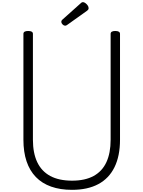

<svg xmlns="http://www.w3.org/2000/svg" viewBox="-20 -1740 1329 1779"><path d="M647 19Q538 19 453.5 -11Q369 -41 312 -100Q255 -159 226 -245.5Q197 -332 197 -445V-1426Q197 -1440 208 -1446.5Q219 -1453 241 -1453Q263 -1453 274 -1446.5Q285 -1440 285 -1426V-445Q285 -322 325 -237.5Q365 -153 445.5 -109.5Q526 -66 648 -66Q768 -66 847.5 -109.5Q927 -153 966 -237.5Q1005 -322 1005 -445V-1426Q1005 -1440 1016 -1446.5Q1027 -1453 1048 -1453Q1092 -1453 1092 -1426V-445Q1092 -295 1041 -191Q990 -87 891 -34Q792 19 647 19ZM586 -1502Q571 -1502 559.5 -1514Q548 -1526 548 -1537Q548 -1541 549.5 -1546Q551 -1551 557 -1557L727 -1709Q732 -1714 736.5 -1717Q741 -1720 750 -1720Q759 -1720 771.5 -1711Q784 -1702 792.5 -1689.5Q801 -1677 801 -1665Q801 -1658 798.5 -1653Q796 -1648 786 -1640L605 -1511Q599 -1507 594.5 -1504.5Q590 -1502 586 -1502Z"/></svg>

Font: Playwrite ID
Style: Regular
Weight: 400
Designer: Veronika Burian, José Scaglione
Foundry: TypeTogether
Version: Version 1.002